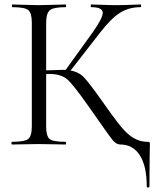

<svg xmlns="http://www.w3.org/2000/svg" viewBox="-20 -645 697 857"><path d="M638 -12Q646 -12 647.5 -10Q649 -8 649 0L648 53Q647 106 647 187Q647 192 641 192Q635 192 635 187Q635 96 604 48Q573 0 517 0Q499 0 482.5 -20Q466 -40 377 -168Q309 -265 281 -290Q253 -315 199 -315Q191 -315 186 -314V-81Q186 -37 201.5 -24.5Q217 -12 273 -12Q275 -12 275 -6Q275 0 273 0Q258 0 218 -1Q178 -2 152 -2Q128 -2 88.5 -1Q49 0 34 0Q31 0 31 -6Q31 -12 34 -12Q89 -12 105.5 -24.5Q122 -37 122 -81V-544Q122 -587 106 -600Q90 -613 35 -613Q33 -613 33 -619Q33 -625 35 -625Q50 -625 89 -623.5Q128 -622 152 -622Q178 -622 218.5 -623.5Q259 -625 273 -625Q275 -625 275 -619Q275 -613 273 -613Q218 -613 202 -599Q186 -585 186 -542V-331Q240 -333 253 -333H273L394 -501Q440 -566 438.5 -589.5Q437 -613 387 -613Q385 -613 385 -619Q385 -625 387 -625Q400 -625 436 -623.5Q472 -622 502 -622Q530 -622 563 -623.5Q596 -625 607 -625Q610 -625 610 -619Q610 -613 607 -613Q555 -613 515 -587.5Q475 -562 428 -501L295 -330Q332 -324 355.5 -299Q379 -274 440 -188Q513 -83 542 -56Q586 -12 638 -12Z"/></svg>

Font: Cormorant Infant
Style: Regular
Weight: 400
Designer: Christian Thalmann (Catharsis Fonts)
Version: Version 1.000;PS 002.000;hotconv 1.0.88;makeotf.lib2.5.64775